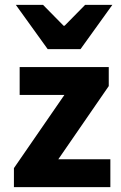

<svg xmlns="http://www.w3.org/2000/svg" viewBox="-20 -773 500 793"><path d="M37.5 0V-78.6L245.9 -380.8H61.2V-496.1H429.2V-417.5L220.9 -115.3H435.8V0ZM177 -570 45.3 -753H157.7L242.7 -666.6H246.7L331.7 -753H444.1L312.5 -570Z"/></svg>

Font: Mada
Style: Regular
Weight: 400
Designer: Khaled Hosny
Version: Version 1.5